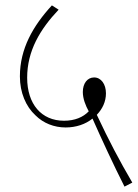

<svg xmlns="http://www.w3.org/2000/svg" viewBox="-20 -657 512 714"><path d="M224 -183C263 -183 298 -195 324 -216C358 -139 403 -42 443 37L472 22C423 -62 386 -132 340 -230C361 -252 374 -279 374 -310C374 -344 356 -369 330 -369C305 -369 288 -347 288 -315C288 -290 298 -265 310 -243C289 -221 258 -208 218 -208C134 -208 81 -270 81 -368C81 -468 129 -548 198 -621L173 -637C103 -561 54 -476 54 -373C54 -313 76 -261 112 -228C141 -199 181 -183 224 -183Z"/></svg>

Font: Noto Serif Devanagari SemiCondensed Thin
Style: Regular
Weight: 100
Width: 4
Designer: Universal Thirst, Indian Type Foundry and the Monotype Design Team
Foundry: Monotype Imaging Inc.
Version: Version 2.004